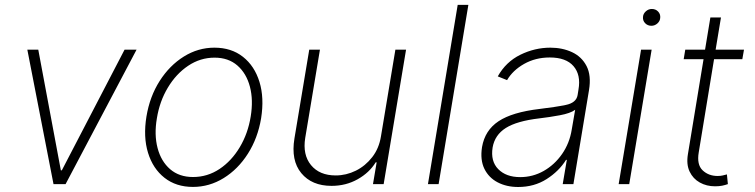

<svg xmlns="http://www.w3.org/2000/svg" viewBox="-20 -747 3064 779"><path d="M534.1 -545.5 246.1 0H197.1L90.9 -545.5H135.3L226.9 -55.8H230.8L485.4 -545.5Z M762.8 11.4Q694.6 11.4 647.5 -25.6Q600.5 -62.5 580.6 -127Q560.7 -191.4 574.2 -274.5Q587.7 -355.5 627.8 -418.5Q668 -481.5 725.9 -517.6Q783.7 -553.6 849.8 -553.6Q918.7 -553.6 965.7 -516.5Q1012.8 -479.4 1032.7 -414.8Q1052.6 -350.1 1039.4 -267Q1025.9 -186.4 985.8 -123.4Q945.7 -60.4 887.6 -24.5Q829.5 11.4 762.8 11.4ZM763.1 -28.8Q821.7 -28.8 870.7 -61.4Q919.7 -94.1 952.9 -149.9Q986.2 -205.6 997.2 -274.5Q1008.2 -341.3 994 -395.2Q979.8 -449.2 943.2 -481.2Q906.6 -513.1 850.5 -513.1Q792.6 -513.1 743.4 -480.1Q694.2 -447.1 660.9 -391.3Q627.5 -335.6 616.5 -267Q605.1 -200.6 619.3 -146.5Q633.5 -92.3 670.3 -60.5Q707 -28.8 763.1 -28.8Z M1525.6 -193.5 1584.2 -545.5H1627.5L1536.6 0H1493.3L1508.2 -88.4H1504.3Q1478.7 -46.5 1431.1 -19.7Q1383.5 7.1 1325.3 7.1Q1245 7.1 1202.4 -44.6Q1159.8 -96.2 1174.7 -185.7L1234.7 -545.5H1278.1L1218.4 -187.5Q1207.4 -119.3 1241.8 -77.2Q1276.3 -35.2 1342 -35.2Q1384.6 -35.2 1423.7 -54.5Q1462.7 -73.9 1490.2 -109.4Q1517.8 -144.9 1525.6 -193.5Z M1880.3 -727.3 1759.6 0H1716.3L1837 -727.3Z M2082.4 11.7Q2035.5 11.7 1999.3 -7.1Q1963.1 -25.9 1945.3 -62.1Q1927.6 -98.4 1935.7 -150.2Q1947.4 -218.4 2002.8 -255.1Q2058.2 -291.9 2169.4 -305Q2233 -312.5 2275.6 -321.2Q2318.2 -329.9 2323.5 -361.2L2327.1 -383.9Q2337.4 -443.2 2307 -478.5Q2276.6 -513.8 2210.6 -513.8Q2152.7 -513.8 2106.5 -487.7Q2060.4 -461.6 2037.3 -421.9L1999.6 -437.1Q2032.7 -496.1 2091.3 -524.9Q2149.9 -553.6 2213.1 -553.6Q2261.7 -553.6 2301 -535.3Q2340.2 -517 2359.9 -478.9Q2379.6 -440.7 2369.7 -381L2306.5 0H2263.1L2279.8 -98.4H2276.6Q2248.2 -52.6 2197.8 -20.4Q2147.4 11.7 2082.4 11.7ZM2090.6 -28.4Q2141.7 -28.4 2185.9 -53.4Q2230.1 -78.5 2260.5 -122.2Q2290.8 -165.8 2299.7 -221.2L2313.6 -301.5Q2294.4 -287.3 2251.2 -279.3Q2208.1 -271.3 2168 -266.7Q2077.1 -256 2032.3 -227.8Q1987.6 -199.6 1978.7 -148.8Q1969.8 -93 2001.6 -60.7Q2033.4 -28.4 2090.6 -28.4Z M2490.1 0 2581 -545.5H2623.9L2533 0ZM2622.9 -642.4Q2607.6 -642.4 2597.5 -652.9Q2587.4 -663.4 2588.8 -678.3Q2589.5 -691.1 2600.1 -700.8Q2610.8 -710.6 2624.6 -710.6Q2640.3 -710.6 2650.2 -700.1Q2660.2 -689.6 2658.7 -674.7Q2658 -661.6 2647.4 -652Q2636.7 -642.4 2622.9 -642.4Z M2998.6 -545.5 2991.8 -506.7H2877.1L2815 -128.9Q2806.5 -79.2 2830.6 -56.1Q2854.8 -33 2891.7 -33Q2902.7 -33 2911.6 -35Q2920.5 -36.9 2929.3 -39.4L2933.2 0Q2922.2 3.9 2910 6.4Q2897.7 8.9 2881 8.9Q2846.9 8.9 2819.4 -6.4Q2791.9 -21.7 2778.1 -50.6Q2764.2 -79.5 2771 -121.1L2834.5 -506.7H2753.9L2760.3 -545.5H2840.6L2862.2 -676.1H2905.2L2883.5 -545.5Z"/></svg>

Font: Inter Extra Light  BETA
Style: Italic
Weight: 200
Italic angle: 9.39999°
Designer: Rasmus Andersson
Foundry: rsms
Version: Version 3.011;git-f93a4a705